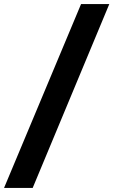

<svg xmlns="http://www.w3.org/2000/svg" viewBox="-25 -822 562 952"><path d="M-5 110 377 -802H517L137 110Z"/></svg>

Font: Literata 18pt Black
Style: Italic
Weight: 900
Italic angle: -2°
Designer: Latin by Veronika Burian and Jose Scaglione. Greek by Irene Vlachou. Cyrillic by Vera Evstafieva
Foundry: TypeTogether
Version: Version 3.103;gftools[0.9.29]